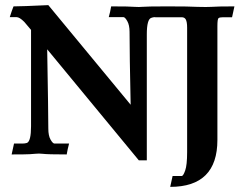

<svg xmlns="http://www.w3.org/2000/svg" viewBox="-20 -602 956 749"><path d="M644 127 653.3 84.5H689Q694.8 84.5 702.4 63.2Q710 42 710 -8.8V-494.1Q710 -516.6 704.6 -526.4Q699.7 -534.7 689 -534.7H585.4L585 -535.2Q577.1 -535.2 569.8 -532.2Q552.7 -526.4 552.7 -467.8V23.4H521.5L164.1 -409.7Q168.5 -158.2 168.5 -100.1Q168.5 -72.8 177.2 -57.4Q186 -42 192.4 -42H249.5Q243.7 -20.5 240.2 0.5Q166 0.5 146.5 -2Q138.2 -2.9 131.8 -2.9Q125.5 -2.9 118.9 -2.2Q112.3 -1.5 96.2 -0.5Q80.1 0.5 25.4 0.5L34.7 -42H67.9Q77.1 -42 85 -44.4Q101.1 -50.8 101.1 -109.4V-485.4L74.7 -516.6Q56.2 -535.2 44.4 -535.2H18.1Q26.4 -561.5 32.7 -577.1Q63.5 -577.1 168.5 -582L489.7 -193.4Q485.4 -390.6 485.4 -477.5Q485.4 -503.9 476.6 -519.5Q467.8 -535.2 461.4 -535.2H404.3Q410.2 -556.2 413.6 -577.1Q487.8 -577.1 506.8 -575.2Q515.6 -574.7 522 -574.7Q526.4 -574.7 530.8 -575.2Q553.2 -577.1 632.8 -577.1Q718.8 -577.1 751 -575.2Q768.6 -574.7 782.7 -574.7Q792 -574.7 803.2 -575.2Q827.6 -577.1 894.5 -577.1L885.3 -534.7H849.6Q836.9 -534.7 832.5 -531.2Q828.1 -527.8 828.1 -500.5V-56.2Q828.1 127 644 127Z"/></svg>

Font: Quaaykop
Style: Bold
Weight: 700
Designer: Tup Wanders
Foundry: Free font, DO NOT SELL
Version: Version 1.00;July 31, 2023;FontCreator 11.5.0.2430 64-bit